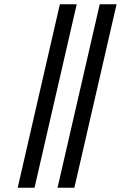

<svg xmlns="http://www.w3.org/2000/svg" viewBox="-20 -715 567 901"><path d="M63 166 261 -695H340L142 166ZM250 166 448 -695H527L329 166Z"/></svg>

Font: Coval
Style: Light Italic
Weight: 300
Foundry: Context Ltd
Version: Version 001.000